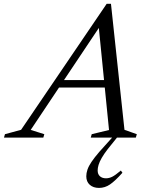

<svg xmlns="http://www.w3.org/2000/svg" viewBox="-90 -708 774 988"><path d="M184.5 -257.5 198 -296H516L503 -257.5ZM550.5 -40 614 -17.5 609 0H377L382 -17.5L471 -39L415 -600H442.5L68 -39.5L138 -17.5L133 0H-69.5L-64.5 -17.5L18.5 -40L459 -688.5H481ZM412.5 169Q412.5 188.5 424.2 199Q436 209.5 455.5 209.5Q471 209.5 487 201.8Q503 194 532 169.5L540 181Q502.5 223 476.2 241Q450 259 419.5 259Q390 259 372 243Q354 227 354 199Q354 183 360 165Q366 147 381 124.8Q396 102.5 421 73.5L510 -25.5H532.5L463.5 60.5Q445 84.5 433.5 104.5Q422 124.5 417.2 140.5Q412.5 156.5 412.5 169Z"/></svg>

Font: Newsreader 28pt
Style: Italic
Weight: 400
Italic angle: -17°
Version: Version 1.003